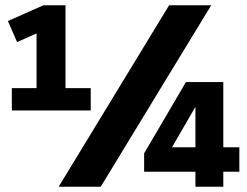

<svg xmlns="http://www.w3.org/2000/svg" viewBox="-20 -710 940 730"><path d="M10 -630 145 -690H229V-375H325V-290H25V-375H119V-583L45 -550ZM203 0 623 -690H783L363 0ZM528 -127 687 -398H829V-150H890V-57H829V0H723V-57H528ZM634 -150H723V-304Z"/></svg>

Font: Radio Canada
Style: Bold
Weight: 700
Designer: Charles Daoud, Etienne Aubert Bonn, Alexandre Saumier Demers, Jacques Le Bailly
Foundry: Radio-Canada
Version: Version 2.104; ttfautohint (v1.8.4.7-5d5b);gftools[0.9.28.de